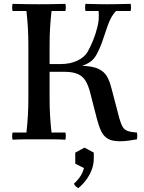

<svg xmlns="http://www.w3.org/2000/svg" viewBox="-20 -722 744 995"><path d="M45 2Q41 -17 45 -35H117Q122 -80 124.5 -122.5Q127 -165 127 -210V-490Q127 -535 124.5 -577.5Q122 -620 117 -665H45Q41 -684 45 -702Q80 -701 114 -700.5Q148 -700 182 -700Q217 -700 251 -700.5Q285 -701 319 -702Q323 -684 319 -665H247Q242 -620 239.5 -577.5Q237 -535 237 -490V-210Q237 -165 239.5 -122.5Q242 -80 247 -35H319Q323 -17 319 2Q285 0 251 0Q217 0 182 0Q148 0 114 0Q80 0 45 2ZM601 10Q561 10 539 -3Q517 -16 504.5 -42Q492 -68 482 -107L447 -243Q438 -278 424.5 -301.5Q411 -325 385 -337.5Q359 -350 311 -350H232V-390H294Q344 -390 381.5 -408Q419 -426 435 -455Q449 -480 462.5 -513Q476 -546 485 -583Q490 -602 491.5 -622.5Q493 -643 491 -665H423Q419 -684 423 -702Q465 -701 490 -700.5Q515 -700 534 -700Q554 -700 584.5 -700.5Q615 -701 657 -702Q661 -684 657 -665H581Q570 -654 558.5 -634.5Q547 -615 537 -586Q527 -558 513 -515.5Q499 -473 479 -437Q464 -411 443.5 -398.5Q423 -386 406 -381Q463 -379 492.5 -364Q522 -349 535.5 -324Q549 -299 558 -263L599 -107Q607 -79 616 -64Q625 -49 642.5 -43Q660 -37 690 -35Q693 -18 690 0Q666 4 645 7Q624 10 601 10ZM418 43 466 69V100Q466 129 456 156Q446 183 428.5 207.5Q411 232 386 253Q378 249 372.5 243.5Q367 238 363 230Q385 210 397.5 190Q410 170 415 149L370 126V69Z"/></svg>

Font: Poltawski Nowy
Style: Regular
Weight: 400
Designer: Adam Pótawski, Mateusz Machalski, Borys Kosmynka, Ania Wieluska
Foundry: Capitalics.wtf
Version: Version 1.001;gftools[0.9.25]